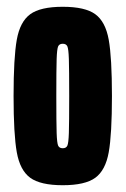

<svg xmlns="http://www.w3.org/2000/svg" viewBox="-20 -538 370 566"><path d="M20 -255Q20 -368 29.5 -421Q39 -474 69 -496Q99 -518 165 -518Q231 -518 261 -496Q291 -474 300.5 -421Q310 -368 310 -255Q310 -142 300.5 -89Q291 -36 261 -14Q231 8 165 8Q99 8 69 -14Q39 -36 29.5 -89Q20 -142 20 -255ZM184 -255Q184 -334 183 -364Q182 -394 178.5 -401.5Q175 -409 165 -409Q155 -409 151.5 -401.5Q148 -394 147 -364Q146 -334 146 -255Q146 -176 147 -146Q148 -116 151.5 -108.5Q155 -101 165 -101Q175 -101 178.5 -108.5Q182 -116 183 -146Q184 -176 184 -255Z"/></svg>

Font: Saira Ultra Condensed Black
Style: Regular
Weight: 900
Width: 1
Designer: Hector Gatti with collaboration of the Omnibus-Type team
Foundry: Omnibus-Type
Version: Version 1.001; ttfautohint (v1.8)